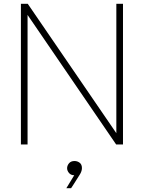

<svg xmlns="http://www.w3.org/2000/svg" viewBox="-20 -760 757 1010"><path d="M125 0H90V-740H126L619 -20L592 -11V-740H627V0H591L98 -721L125 -731ZM354 230H329L385 138L401 152Q394 157 386.5 159.5Q379 162 372 162Q353 162 343 150Q333 138 333 125Q333 111 343 99Q353 87 372 87Q387 87 399 96Q411 105 411 124Q411 139 401.5 155.5Q392 172 369 207Z"/></svg>

Font: Be Vietnam Pro Variable Thin
Style: Regular
Weight: 100
Designer: Lam Bao, Tony Le, Vietanh Nguyen
Foundry: Yellow Type Foundry
Version: Version 1.002